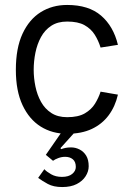

<svg xmlns="http://www.w3.org/2000/svg" viewBox="-20 -530 527 775"><path d="M159 153Q168 163 186.5 173.5Q205 184 230 184Q257 184 271.5 172Q286 160 286 144Q286 123 274 113Q262 103 243 103Q229 103 215.5 108Q202 113 194 119L165 95L233 -3H288L224 68L227 72Q235 69 244.5 67Q254 65 267 65Q285 65 301.5 73.5Q318 82 328 98.5Q338 115 338 141Q338 162 325.5 181.5Q313 201 289.5 213Q266 225 231 225Q196 225 173 212.5Q150 200 134 188ZM251 10Q191 10 144.5 -19Q98 -48 71 -105.5Q44 -163 44 -248Q44 -336 71 -394Q98 -452 144.5 -481Q191 -510 251 -510Q338 -510 388 -467Q438 -424 456 -349L386 -338Q377 -367 362 -390.5Q347 -414 321 -428.5Q295 -443 251 -443Q213 -443 187 -426Q161 -409 145.5 -380.5Q130 -352 123 -317.5Q116 -283 116 -248Q116 -215 123 -181Q130 -147 145.5 -119Q161 -91 187 -74Q213 -57 251 -57Q296 -57 322.5 -72.5Q349 -88 363.5 -111.5Q378 -135 386 -160L456 -148Q445 -100 418.5 -64.5Q392 -29 350.5 -9.5Q309 10 251 10Z"/></svg>

Font: Haskoy
Style: Regular
Weight: 400
Designer: Ertekin Erdin
Foundry: Ertekin Erdin
Version: Version 1.500